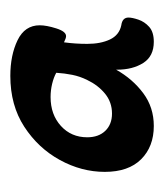

<svg xmlns="http://www.w3.org/2000/svg" viewBox="7 -661 318 372"><g transform="rotate(-90 166.0 -475.0)"><path d="M108 -336Q68 -336 43.5 -360.5Q19 -385 19 -431Q19 -476 42 -518Q65 -560 106.5 -587Q148 -614 205 -614Q245 -614 274 -600Q303 -586 303 -557Q303 -544 297 -525Q291 -506 282 -506Q278 -506 270 -510Q267 -488 267 -465Q267 -439 275.5 -421Q284 -403 303 -399Q318 -397 318 -385Q318 -378 314 -366Q310 -354 300 -345Q290 -336 271 -336Q243 -336 230 -356.5Q217 -377 217 -407V-409Q199 -377 171.5 -356.5Q144 -336 108 -336ZM132 -417Q154 -417 170.5 -430.5Q187 -444 197 -465Q204 -479 207 -494Q210 -509 211 -525Q202 -530 189.5 -533Q177 -536 164 -536Q130 -536 108 -516Q86 -496 86 -465Q86 -443 98.5 -430Q111 -417 132 -417Z"/></g></svg>

Font: Akaya Telivigala
Style: Regular
Weight: 400
Designer: Vaishnavi Murthy Yerkadithaya, Juan Luis Blanco Aristondo
Version: Version 1.002; ttfautohint (v1.8.3)